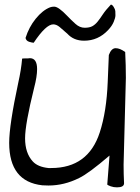

<svg xmlns="http://www.w3.org/2000/svg" viewBox="-20 -804 602 826"><path d="M513.7 -15.6Q513.7 2 483.4 2Q468.8 2 456.5 -2.4Q444.3 -6.8 441.4 -9.8L451.2 -134.8Q361.3 -57.6 320.3 -38.1Q255.9 -5.9 188.5 -5.9Q175.8 -5.9 162.1 -6.8Q19.5 -22.5 19.5 -189.5Q19.5 -265.6 58.6 -448.2Q71.3 -504.9 75.2 -551.8Q78.1 -552.7 87.9 -552.7Q87.9 -552.7 99.6 -552.7Q104.5 -553.7 108.4 -553.7Q139.6 -553.7 139.6 -506.8Q139.6 -474.6 127 -426.8Q87.9 -269.5 87.9 -209Q87.9 -145.5 121.1 -109.4Q142.6 -85.9 188.5 -81.1Q194.3 -81.1 200.2 -81.1Q359.4 -81.1 409.2 -234.4Q438.5 -324.2 443.4 -451.2Q446.3 -509.8 448.2 -567.4Q459 -596.7 477.5 -596.7Q496.1 -596.7 518.6 -580.1Q521.5 -523.4 521.5 -468.8L511.7 -95.7Q511.7 -55.7 513.7 -15.6ZM209 -699.2Q177.7 -699.2 125 -620.1Q119.1 -620.1 106 -624Q92.8 -627.9 89.8 -640.6Q104.5 -687.5 133.8 -723.6Q163.1 -759.8 195.3 -772.5Q203.1 -775.4 212.9 -775.4Q222.7 -775.4 236.8 -765.1Q251 -754.9 268.6 -736.3Q286.1 -717.8 304.7 -701.2Q323.2 -684.6 344.2 -684.6Q365.2 -684.6 377.4 -691.4Q389.6 -698.2 399.9 -710.9Q410.2 -723.6 422.4 -742.2Q434.6 -760.7 457 -784.2Q462.9 -784.2 469.2 -773.9Q475.6 -763.7 476.1 -756.3Q476.6 -749 476.6 -738.3Q476.6 -727.5 469.2 -710Q461.9 -692.4 445.3 -674.8Q402.3 -628.9 341.8 -628.9Q296.9 -628.9 269.5 -659.2Q250 -676.8 236.3 -688Q222.7 -699.2 209 -699.2Z"/></svg>

Font: Architects Daughter
Style: Regular
Weight: 400
Designer: Kimberly Geswein
Foundry: Kimberly Geswein
Version: Version 1.002 2010